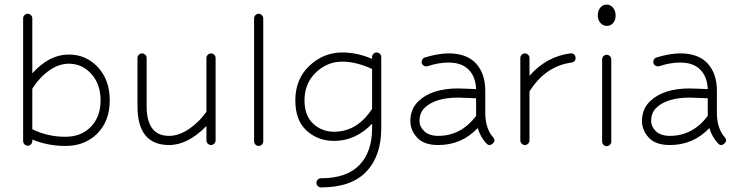

<svg xmlns="http://www.w3.org/2000/svg" viewBox="-20 -627 3221 838"><path d="M81 -11V-47Q80 -52 81 -56V-547Q81 -555 87 -561Q93 -567 101 -567Q109 -567 115 -561Q121 -555 121 -547V-307Q195 -389 280 -389Q356 -389 407.5 -333.5Q459 -278 459 -189Q459 -99 405 -44.5Q351 10 266 10Q189 10 121 -18V-11Q121 -3 115 3Q109 9 101 9Q93 9 87 3Q81 -3 81 -11ZM280 -349Q237 -349 195 -319.5Q153 -290 121 -240V-63Q187 -30 266 -30Q334 -30 376.5 -73.5Q419 -117 419 -189Q419 -259 379 -304Q339 -349 280 -349Z M881 -14V-77Q800 6 718 6Q580 6 580 -164V-374Q580 -382 586 -388Q592 -394 600 -394Q608 -394 614 -388Q620 -382 620 -374V-164Q620 -34 718 -34Q761 -34 805 -64Q849 -94 881 -139V-374Q881 -382 887 -388Q893 -394 901 -394Q909 -394 915 -388Q921 -382 921 -374V-14Q921 -6 915 0Q909 6 901 6Q893 6 887 0Q881 -6 881 -14Z M1089 -10V-547Q1089 -555 1095 -561Q1101 -567 1109 -567Q1117 -567 1123 -561Q1129 -555 1129 -547V-10Q1129 -2 1123 4Q1117 10 1109 10Q1101 10 1095 4Q1089 -2 1089 -10Z M1438 -12Q1368 -12 1318.5 -56.5Q1269 -101 1269 -189Q1269 -282 1330.5 -340Q1392 -398 1474 -398Q1539 -398 1604 -370V-378Q1604 -386 1610 -392Q1616 -398 1624 -398Q1632 -398 1638 -392Q1644 -386 1644 -378V-67Q1644 54 1578.5 122.5Q1513 191 1381 191Q1373 191 1367 185Q1361 179 1361 171Q1361 163 1367 157Q1373 151 1381 151Q1493 151 1548.5 93.5Q1604 36 1604 -67V-87Q1532 -12 1438 -12ZM1438 -52Q1539 -52 1604 -152V-326Q1534 -358 1474 -358Q1408 -358 1358.5 -310.5Q1309 -263 1309 -189Q1309 -122 1347 -87Q1385 -52 1438 -52Z M1893 6Q1830 6 1800.5 -26.5Q1771 -59 1771 -99Q1771 -151 1806 -185Q1864 -241 1980 -241Q1994 -241 2023 -239.5Q2052 -238 2058 -238Q2056 -292 2025.5 -323Q1995 -354 1938 -354Q1894 -354 1846 -338Q1838 -336 1830.5 -340Q1823 -344 1821 -351Q1819 -359 1823 -366.5Q1827 -374 1834 -376Q1893 -394 1938 -394Q2017 -394 2057.5 -350Q2098 -306 2098 -230V-134Q2098 -67 2132 -28Q2145 -13 2130 0Q2115 13 2102 -2Q2077 -29 2065 -68Q1995 6 1893 6ZM2058 -121V-198Q2052 -198 2023 -199.5Q1994 -201 1980 -201Q1880 -201 1834 -157Q1811 -135 1811 -99Q1811 -74 1832 -54Q1853 -34 1893 -34Q1992 -34 2058 -121Z M2251 -14V-374Q2251 -382 2257 -388Q2263 -394 2271 -394Q2279 -394 2285 -388Q2291 -382 2291 -374V-296Q2364 -380 2469 -394Q2488 -396 2492 -377Q2494 -358 2475 -354Q2361 -339 2291 -228V-14Q2291 -6 2285 0Q2279 6 2271 6Q2263 6 2257 0Q2251 -6 2251 -14Z M2608 -9V-368Q2608 -376 2614 -382Q2620 -388 2628 -388Q2636 -388 2642 -382Q2648 -376 2648 -368V-9Q2648 -1 2642 5Q2636 11 2628 11Q2620 11 2614 5Q2608 -1 2608 -9ZM2629 -514Q2612 -514 2600.5 -527Q2589 -540 2589 -559Q2589 -580 2600 -593.5Q2611 -607 2628 -607Q2644 -607 2655.5 -593.5Q2667 -580 2667 -559Q2667 -539 2656 -526.5Q2645 -514 2629 -514Z M2904 6Q2841 6 2811.5 -26.5Q2782 -59 2782 -99Q2782 -151 2817 -185Q2875 -241 2991 -241Q3005 -241 3034 -239.5Q3063 -238 3069 -238Q3067 -292 3036.5 -323Q3006 -354 2949 -354Q2905 -354 2857 -338Q2849 -336 2841.5 -340Q2834 -344 2832 -351Q2830 -359 2834 -366.5Q2838 -374 2845 -376Q2904 -394 2949 -394Q3028 -394 3068.5 -350Q3109 -306 3109 -230V-134Q3109 -67 3143 -28Q3156 -13 3141 0Q3126 13 3113 -2Q3088 -29 3076 -68Q3006 6 2904 6ZM3069 -121V-198Q3063 -198 3034 -199.5Q3005 -201 2991 -201Q2891 -201 2845 -157Q2822 -135 2822 -99Q2822 -74 2843 -54Q2864 -34 2904 -34Q3003 -34 3069 -121Z"/></svg>

Font: Hoogli Light
Style: Regular
Weight: 300
Designer: Anand Singh Naorem
Foundry: Brand New Type
Version: Version 1.00 b007